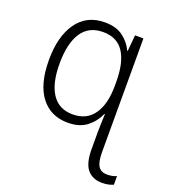

<svg xmlns="http://www.w3.org/2000/svg" viewBox="-142 -645 876 990"><g transform="rotate(20 296.5 -150.5)"><path d="M531 241Q479 241 450.5 207Q422 173 422 95V1Q422 -19 423 -46.5Q424 -74 425 -97H422Q402 -51 362.5 -20.5Q323 10 259 10Q165 10 111.5 -59.5Q58 -129 58 -262Q58 -391 111.5 -466.5Q165 -542 264 -542Q327 -542 365 -513Q403 -484 421 -444H424L432 -532H478V91Q478 147 493.5 169.5Q509 192 541 192Q557 192 570 189Q583 186 593 182V229Q582 234 566.5 237.5Q551 241 531 241ZM268 -39Q345 -39 384 -95.5Q423 -152 423 -251V-275Q423 -379 386.5 -435.5Q350 -492 272 -492Q194 -492 155 -432.5Q116 -373 116 -262Q116 -154 154.5 -96.5Q193 -39 268 -39Z"/></g></svg>

Font: Noto Sans Mono SemiCondensed Light
Style: Regular
Weight: 300
Width: 4
Designer: Monotype Design Team
Foundry: Monotype Imaging Inc.
Version: Version 2.014; ttfautohint (v1.8.4.7-5d5b)